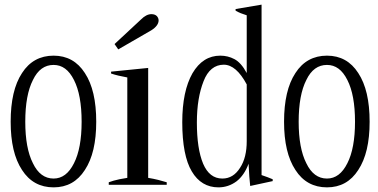

<svg xmlns="http://www.w3.org/2000/svg" viewBox="-20 -797 1632 828"><path d="M75 -64C107 -14 153 11 211 11C269 11 314 -14 346 -64C379 -114 395 -183 395 -272C395 -362 379 -432 346 -482C314 -532 269 -557 211 -557C153 -557 107 -532 75 -482C42 -432 26 -362 26 -272C26 -183 42 -114 75 -64ZM299 -93C277 -49 248 -27 211 -27C173 -27 143 -49 122 -93C100 -136 89 -196 89 -272C89 -349 100 -409 122 -452C143 -496 173 -517 211 -517C248 -517 277 -496 299 -452C321 -409 332 -349 332 -272C332 -196 321 -136 299 -93Z M474 -607C474 -607 490 -584 490 -584C490 -584 632 -666 632 -666C653 -679 664 -694 664 -709C664 -716 661 -723 656 -728C651 -733 643 -736 633 -736C618 -736 603 -728 588 -713C588 -713 474 -607 474 -607ZM449 -11C449 -11 449 0 449 0C449 0 699 0 699 0C699 0 699 -11 699 -11C676 -18 650 -25 619 -30C619 -30 619 -504 619 -504C619 -504 459 -488 459 -488C459 -488 459 -480 459 -480C479 -473 502 -468 529 -463C529 -463 529 -30 529 -30C524 -29 513 -27 495 -24C477 -20 462 -16 449 -11Z M807 -58C834 -12 873 11 922 11C951 11 977 2 1000 -15C1022 -32 1040 -58 1052 -91C1054 -50 1056 -18 1059 5C1059 5 1156 -16 1156 -16C1156 -16 1156 -24 1156 -24C1142 -30 1126 -36 1108 -42C1108 -42 1108 -777 1108 -777C1108 -777 996 -758 996 -758C996 -758 996 -751 996 -751C1009 -743 1025 -737 1044 -731C1044 -731 1044 -482 1044 -482C1028 -512 1010 -532 991 -542C972 -552 952 -557 930 -557C880 -557 840 -532 810 -481C781 -430 766 -360 766 -270C766 -174 780 -103 807 -58ZM1015 -73C996 -43 971 -27 939 -27C901 -27 874 -49 856 -91C838 -134 829 -193 829 -269C829 -340 839 -399 858 -447C876 -494 906 -518 945 -518C981 -518 1014 -489 1044 -433C1044 -433 1044 -188 1044 -188C1044 -142 1035 -103 1015 -73Z M1254 -64C1286 -14 1332 11 1390 11C1448 11 1493 -14 1525 -64C1558 -114 1574 -183 1574 -272C1574 -362 1558 -432 1525 -482C1493 -532 1448 -557 1390 -557C1332 -557 1286 -532 1254 -482C1221 -432 1205 -362 1205 -272C1205 -183 1221 -114 1254 -64ZM1478 -93C1456 -49 1427 -27 1390 -27C1352 -27 1322 -49 1301 -93C1279 -136 1268 -196 1268 -272C1268 -349 1279 -409 1301 -452C1322 -496 1352 -517 1390 -517C1427 -517 1456 -496 1478 -452C1500 -409 1511 -349 1511 -272C1511 -196 1500 -136 1478 -93Z"/></svg>

Font: BUSH 25 TRIRONG 0515 A
Style: Regular
Weight: 400
Designer: Katatrad Team
Foundry: CadsonDemak